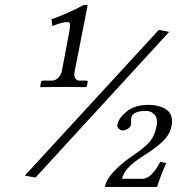

<svg xmlns="http://www.w3.org/2000/svg" viewBox="-20 -659 700 758"><path d="M606.9 -541 647.9 -533.2 120.1 42 78.1 34.2ZM247.1 -571.8Q224.1 -571.8 187 -556.2L183.1 -583Q249 -606 310.1 -639.2H326.2L274.9 -377.9Q271 -361.8 276.6 -351.3Q282.2 -340.8 293 -340.8H320.8Q326.7 -340.8 326.2 -335.9L321.8 -314.9Q270 -315.9 235.8 -315.9L138.2 -314.9L142.1 -335.9Q144 -340.8 149.9 -340.8H186Q198.2 -340.8 209.2 -351.3Q220.2 -361.8 224.1 -377.9L252.9 -529.8Q254.9 -543 255.9 -550.5Q256.8 -558.1 256.3 -563Q255.9 -567.9 253.9 -569.8Q252 -571.8 247.1 -571.8ZM465.8 -144Q457 -144 450 -149.9Q442.9 -155.8 442.9 -164.1Q442.9 -167 443.8 -168Q448.7 -193.8 481 -219.5Q513.2 -245.1 565.9 -245.1Q605 -245.1 632.1 -229.5Q659.2 -213.9 659.2 -180.2Q659.2 -168.9 657.2 -162.1Q651.4 -129.9 624.8 -103Q598.1 -76.2 544.9 -43Q469.7 3.9 461.9 46.9H543Q577.1 46.9 612.8 -20L636.2 -15.1Q616.2 28.8 600.1 79.1H394Q403.8 23.9 508.8 -47.9Q552.7 -77.6 571.8 -100.3Q590.8 -123 598.1 -161.1Q600.1 -170.9 600.1 -175.8Q600.1 -198.7 586.7 -210Q573.2 -221.2 557.1 -221.2Q502 -221.2 498 -191.9Q497.1 -187 497.6 -179.4Q498 -171.9 497.1 -168Q495.1 -156.7 484.4 -150.4Q473.6 -144 465.8 -144Z"/></svg>

Font: Linux Libertine
Style: Italic
Weight: 400
Italic angle: -12°
Designer: Philipp H. Poll
Foundry: Philipp H. Poll
Version: Version 5.1.6 ; ttfautohint (v0.9)